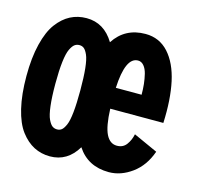

<svg xmlns="http://www.w3.org/2000/svg" viewBox="-82 -601 735 702"><g transform="rotate(15 285.0 -250.5)"><path d="M163.5 11Q130.5 11 102.8 -3.2Q75 -17.5 52.5 -47.2Q30 -77 17.5 -129Q5 -181 5 -251Q5 -320.5 17.8 -372.2Q30.5 -424 52.8 -453.8Q75 -483.5 102.8 -497.8Q130.5 -512 163.5 -512Q230 -512 268 -449Q309 -512 386.5 -512Q439 -512 473.8 -473.8Q508.5 -435.5 522.8 -369.5Q537 -303.5 533 -214.5H332Q334.5 -148 349 -119Q363.5 -90 390 -90Q413.5 -90 426.2 -107.5Q439 -125 443.5 -147.5L535 -106Q515.5 -50 473.8 -19.5Q432 11 386.5 11Q307 11 266.5 -51Q229.5 11 163.5 11ZM385 -411Q337.5 -411 332 -293.5H429.5Q429.5 -314.5 427.5 -333.5Q425.5 -352.5 421 -370.8Q416.5 -389 407.2 -400Q398 -411 385 -411ZM163.5 -91Q173.5 -91 180.8 -96.8Q188 -102.5 195 -118.2Q202 -134 205.5 -167.2Q209 -200.5 209 -251Q209 -301 205.5 -334Q202 -367 195 -382.8Q188 -398.5 180.8 -404.2Q173.5 -410 163.5 -410Q153 -410 145.2 -404.2Q137.5 -398.5 130 -383Q122.5 -367.5 118.5 -334.2Q114.5 -301 114.5 -251Q114.5 -201 118.5 -167.5Q122.5 -134 130 -118.2Q137.5 -102.5 145.2 -96.8Q153 -91 163.5 -91Z"/></g></svg>

Font: League Mono Narrow SemiBold
Style: Regular
Weight: 600
Width: 3
Designer: Tyler Finck
Foundry: The League of Moveable Type / Tyler Finck
Version: Version 2.210